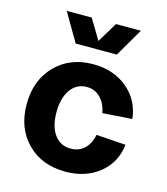

<svg xmlns="http://www.w3.org/2000/svg" viewBox="-111 -817 802 920"><g transform="rotate(15 290.0 -357.0)"><path d="M297.9 16.1Q181.2 16.1 108.6 -57.1Q36.1 -130.4 36.1 -249Q36.1 -367.7 108.4 -441.9Q180.7 -516.1 295.9 -516.1Q396.5 -516.1 464.8 -459.7Q533.2 -403.3 543.9 -311L397.9 -300.8Q388.2 -349.1 360.8 -376Q333.5 -402.8 293.9 -402.8Q243.7 -402.8 213.9 -361.1Q184.1 -319.3 184.1 -248Q184.1 -178.2 213.6 -137.7Q243.2 -97.2 293.9 -97.2Q334.5 -97.2 361.6 -122.3Q388.7 -147.5 397.9 -192.9L543.9 -183.1Q534.2 -93.8 466.6 -38.8Q398.9 16.1 297.9 16.1ZM188 -589.8 106 -730H230L290 -629.9L350.1 -730H474.1L392.1 -589.8Z"/></g></svg>

Font: Uncut Sans
Style: Bold
Weight: 700
Designer: Kasper Nordkvist
Foundry: UNCUT.wtf
Version: Version 1.304;Glyphs 3.2 (3246)